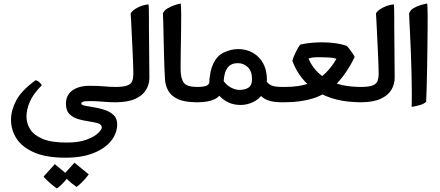

<svg xmlns="http://www.w3.org/2000/svg" viewBox="-20 -566 2454 1072"><path d="M344.7 314.5Q240.2 314.5 173.1 286.1Q106 257.8 73.7 209.7Q41.5 161.6 41.5 102.1Q41.5 50.8 70.3 -4.6Q99.1 -60.1 178.2 -117.7Q189 -116.7 198.2 -108.4Q207.5 -100.1 213.4 -90.3Q164.1 -39.6 146 2.9Q127.9 45.4 127.9 85Q127.9 123 148.7 156Q169.4 189 218.3 209.5Q267.1 230 351.1 230Q420.4 230 463.9 213.6Q507.3 197.3 527.8 177.2Q548.3 157.2 548.3 146.5Q548.3 129.4 528.1 122.8Q507.8 116.2 478 112.1Q448.2 107.9 418.5 99.6Q388.7 91.3 368.4 71.5Q348.1 51.8 348.1 13.2Q348.1 -35.2 384 -61Q419.9 -86.9 479.5 -86.9Q529.8 -86.9 562.5 -83.7Q595.2 -80.6 625.5 -80.6H635.3V4.9H625.5Q595.2 4.9 573.2 3.2Q551.3 1.5 530.3 0Q509.3 -1.5 482.4 -1.5Q451.2 -1.5 442.4 2.4Q433.6 6.3 433.6 11.7Q433.6 20 453.9 24.2Q474.1 28.3 504.2 33Q534.2 37.6 564 47.4Q593.8 57.1 614 75.9Q634.3 94.7 634.3 127.9Q634.3 177.7 600.6 220.2Q566.9 262.7 502.4 288.6Q438 314.5 344.7 314.5ZM406.7 477.5Q380.9 459 358.6 438.5Q336.4 418 333.5 411.1L396 342.3L475.6 407.7Q455.6 435.1 433.8 455.3Q412.1 475.6 406.7 477.5ZM296.9 485.8Q271 467.3 249 447Q227.1 426.8 223.6 419.4L286.1 350.6L365.7 416.5Q338.4 451.2 320.3 467.8Q302.2 484.4 296.9 485.8Z M615.7 4.9V-80.6H625.5Q671.9 -80.6 692.6 -89.6Q713.4 -98.6 719 -115.2Q724.6 -131.8 724.6 -153.8Q724.6 -170.4 723.4 -206.1Q722.2 -241.7 720 -285.9Q717.8 -330.1 715.8 -372.8Q713.9 -415.5 712.2 -447.8Q710.4 -480 709.5 -490.7Q717.8 -507.8 748 -523.4Q778.3 -539.1 809.1 -541.5Q810.5 -535.6 811 -513.9Q811.5 -492.2 811.5 -465.8Q811.5 -439.5 811.5 -419.4Q811.5 -358.9 812.7 -289.6Q814 -220.2 814 -131.3Q814 -95.2 795.4 -64.2Q776.9 -33.2 735.4 -14.2Q693.8 4.9 625.5 4.9Z M1079.6 4.9Q1010.3 4.9 972.4 -13.2Q934.6 -31.2 919.2 -59.8Q903.8 -88.4 901.4 -119.6Q899.4 -147 897.9 -189.2Q896.5 -231.4 895.3 -279.1Q894 -326.7 893.1 -371.1Q892.1 -415.5 891.4 -447.8Q890.6 -480 889.6 -490.7Q895.5 -507.3 915.3 -519Q935.1 -530.8 956.8 -537.8Q978.5 -544.9 989.3 -546.4Q990.2 -540.5 990.7 -526.1Q991.2 -511.7 991.5 -497.3Q991.7 -482.9 991.7 -476.6Q991.7 -436.5 991 -385.5Q990.2 -334.5 989.3 -282Q988.3 -229.5 988.3 -183.6Q988.3 -127.9 1006.1 -104.2Q1023.9 -80.6 1079.6 -80.6H1089.4V4.9Z M1324.7 20Q1285.2 20 1257.1 6.6Q1229 -6.8 1210.7 -25.1Q1192.4 -43.5 1181.6 -58.1L1215.8 -145Q1221.7 -119.1 1238.5 -101.1Q1255.4 -83 1276.9 -73.5Q1298.3 -64 1316.9 -64Q1348.6 -64 1367.9 -77.1Q1387.2 -90.3 1387.2 -123Q1387.2 -168.5 1363.8 -190.9Q1340.3 -213.4 1308.1 -213.4Q1274.9 -213.4 1257.3 -195.6Q1239.7 -177.7 1233.6 -147.7Q1227.5 -117.7 1227.5 -80.6Q1216.8 -30.8 1179.4 -12.7Q1142.1 5.4 1080.6 4.9Q1078.6 4.9 1075.4 4.9Q1072.3 4.9 1069.8 4.9V-80.6Q1072.3 -80.6 1074.5 -80.6Q1076.7 -80.6 1079.6 -80.6Q1121.6 -80.6 1135.3 -88.6Q1148.9 -96.7 1148.9 -106.9Q1148.9 -110.8 1148.9 -114.5Q1148.9 -118.2 1149.4 -124.5Q1151.9 -144.5 1156 -166.3Q1160.2 -188 1170.9 -210.4Q1191.4 -255.4 1231.4 -273.7Q1271.5 -292 1309.6 -292Q1355 -292 1391.4 -271.5Q1427.7 -251 1449 -212.9Q1470.2 -174.8 1470.2 -121.6Q1470.2 -74.7 1448.2 -43.2Q1426.3 -11.7 1392.8 4.2Q1359.4 20 1324.7 20ZM1556.6 4.9Q1516.6 4.9 1492.2 -1.2Q1467.8 -7.3 1452.4 -18.1Q1437 -28.8 1422.9 -43.5L1465.8 -115.2Q1478.5 -95.7 1497.6 -88.1Q1516.6 -80.6 1556.6 -80.6H1566.4V4.9Z M1546.9 4.9V-80.6H1571.3Q1654.8 -80.6 1710 -102.5Q1765.1 -124.5 1800.3 -160.4Q1835.4 -196.3 1858.4 -237.8Q1840.3 -243.7 1816.9 -245.1Q1793.5 -246.6 1766.1 -246.6Q1737.8 -246.6 1725.8 -244.9Q1713.9 -243.2 1702.6 -239.3Q1732.9 -165.5 1806.4 -123Q1879.9 -80.6 1995.1 -80.6H2004.9V4.9H1995.1Q1846.2 4.9 1749.8 -55.7Q1653.3 -116.2 1612.3 -226.1Q1617.7 -247.6 1631.1 -274.7Q1644.5 -301.8 1656.2 -316.9Q1700.2 -326.7 1747.8 -328.9Q1795.4 -331.1 1839.6 -326.2Q1883.8 -321.3 1916 -309.6Q1921.9 -304.2 1930.9 -292.5Q1939.9 -280.8 1948.5 -268.3Q1957 -255.9 1960.4 -247.6Q1911.1 -148.9 1855 -94Q1798.8 -39.1 1729.5 -17.1Q1660.2 4.9 1571.3 4.9Z M1985.4 4.9V-80.6H1995.1Q2041.5 -80.6 2062.3 -89.6Q2083 -98.6 2088.6 -115.2Q2094.2 -131.8 2094.2 -153.8Q2094.2 -170.4 2093 -206.1Q2091.8 -241.7 2089.6 -285.9Q2087.4 -330.1 2085.4 -372.8Q2083.5 -415.5 2081.8 -447.8Q2080.1 -480 2079.1 -490.7Q2087.4 -507.8 2117.7 -523.4Q2147.9 -539.1 2178.7 -541.5Q2180.2 -535.6 2180.7 -513.9Q2181.2 -492.2 2181.2 -465.8Q2181.2 -439.5 2181.2 -419.4Q2181.2 -358.9 2182.4 -289.6Q2183.6 -220.2 2183.6 -131.3Q2183.6 -95.2 2165 -64.2Q2146.5 -33.2 2105 -14.2Q2063.5 4.9 1995.1 4.9Z M2278.3 30.8Q2278.8 15.1 2279.1 -4.2Q2279.3 -23.4 2279.3 -44.9Q2279.3 -94.7 2277.8 -153.1Q2276.4 -211.4 2274.2 -269Q2272 -326.7 2269.5 -375.2Q2267.1 -423.8 2265.6 -455.1Q2264.2 -486.3 2264.2 -490.7Q2270 -509.8 2290.3 -521.2Q2310.5 -532.7 2332.5 -538.8Q2354.5 -544.9 2365.2 -546.4Q2366.2 -540.5 2366.7 -524.9Q2367.2 -509.3 2367.4 -494.4Q2367.7 -479.5 2367.7 -476.6Q2367.7 -452.1 2367.4 -406.5Q2367.2 -360.8 2366.5 -303.7Q2365.7 -246.6 2364.7 -188.2Q2363.8 -129.9 2362.3 -80.1Q2360.8 -30.3 2359.4 1Q2349.6 13.7 2323 21Q2296.4 28.3 2278.3 30.8Z"/></svg>

Font: Harmattan
Style: Bold
Weight: 700
Designer: George W. Nuss III and SIL International
Foundry: SIL International
Version: Version 4.000